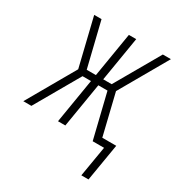

<svg xmlns="http://www.w3.org/2000/svg" viewBox="-179 -630 844 906"><g transform="rotate(30 242.5 -177.0)"><path d="M397 166 425 0H363L304 -242H254L214 0H174L214 -242H168L29 0H-15L134 -260L71 -520H111L170 -278H220L260 -520H300L260 -278H306L445 -520H489L340 -260L394 -37H470L436 166Z"/></g></svg>

Font: Iosevka Term Curly XLt Obl
Style: Regular
Weight: 200
Italic angle: -9°
Designer: Belleve Invis
Foundry: Belleve Invis
Version: Version 32.3.0